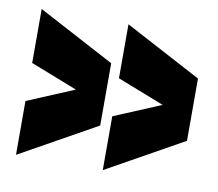

<svg xmlns="http://www.w3.org/2000/svg" viewBox="-60 -671 698 614"><g transform="rotate(10 289.0 -364.0)"><path d="M277.3 -266.1 28.3 -127V-301.8L180.7 -365.7L28.3 -425.3V-600.6L277.3 -468.3ZM559.1 -266.1 310.1 -127V-301.8L462.4 -365.7L310.1 -425.3V-600.6L559.1 -468.3Z"/></g></svg>

Font: Anton
Style: Regular
Weight: 400
Designer: Vernon Adams, Tural Alisoy
Foundry: Vernon Adams
Version: Version 2.300